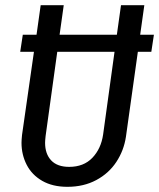

<svg xmlns="http://www.w3.org/2000/svg" viewBox="-20 -709 614 741"><path d="M564 -509H512L466 -181Q458 -128 429 -84Q400 -40 351.5 -14Q303 12 240 12Q183 12 143 -11Q103 -34 83 -73Q63 -112 63 -158Q63 -168 65 -188L111 -509H58L68 -575H121L137 -689H226L210 -575H431L447 -689H537L521 -575H574ZM422 -509H201L156 -184Q154 -166 154 -158Q154 -115 177.5 -90Q201 -65 247 -65Q303 -65 336.5 -100Q370 -135 378 -190Z"/></svg>

Font: Fira Sans Extra Condensed
Style: Italic
Weight: 400
Width: 3
Italic angle: -8°
Designer: Carrois Corporate & Edenspiekermann AG
Foundry: Carrois Corporate GbR & Edenspiekermann AG
Version: Version 4.203